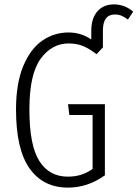

<svg xmlns="http://www.w3.org/2000/svg" viewBox="-20 -844 627 875"><path d="M587 -791 563 -755Q548 -766 534.5 -772Q521 -778 504 -778Q449 -778 449 -705V-628L420 -597Q386 -623 357.5 -634.5Q329 -646 293 -646Q216 -646 165 -576Q114 -506 114 -345Q114 -182 159 -110.5Q204 -39 289 -39Q322 -39 349 -47.5Q376 -56 402 -74V-320H296L290 -369H458V-45Q380 11 290 11Q177 11 115 -76Q53 -163 53 -345Q53 -464 86 -543Q119 -622 173 -659Q227 -696 292 -696Q350 -696 396 -664V-703Q396 -761 424 -792.5Q452 -824 499 -824Q548 -824 587 -791Z"/></svg>

Font: Fira Sans Extra Condensed Light
Style: Regular
Weight: 300
Width: 1
Designer: Carrois Corporate & Edenspiekermann AG
Foundry: Carrois Corporate GbR & Edenspiekermann AG
Version: Version 4.203